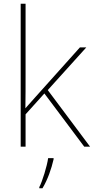

<svg xmlns="http://www.w3.org/2000/svg" viewBox="-20 -780 499 1021"><path d="M116 -385V-760H90V0H116V-172L216 -283L428 0H459L234 -301L439 -528H405L172 -268C150 -244 137 -229 115 -204C116 -267 116 -321 116 -385ZM265 67V61H236C230 104 205 185 189 215V221H206C234 174 253 119 265 67Z"/></svg>

Font: Noto Sans Malayalam Thin
Style: Regular
Weight: 100
Designer: Jelle Bosma - Monotype Design Team
Foundry: Monotype Imaging Inc.
Version: Version 2.104